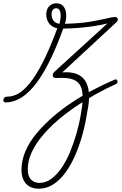

<svg xmlns="http://www.w3.org/2000/svg" viewBox="-181 -603 741 1162"><path d="M-148 17Q-155 17 -158.5 11.5Q-162 6 -160.5 -0.5Q-159 -7 -153.5 -12.5Q-148 -18 -137 -18Q-104 -18 -71 -36Q-38 -54 -0.5 -100Q37 -146 79 -228Q121 -310 169 -440L205 -439Q156 -303 109.5 -214Q63 -125 18.5 -74.5Q-26 -24 -67.5 -3.5Q-109 17 -148 17ZM53 539Q20 539 -3.5 525Q-27 511 -39 485.5Q-51 460 -51 427Q-51 417 -45.5 411.5Q-40 406 -32 405.5Q-24 405 -18.5 409Q-13 413 -13 422Q-13 463 6.5 483.5Q26 504 58 504Q96 504 130 479Q164 454 192.5 412Q221 370 243.5 315.5Q266 261 283 201Q300 141 309 83Q317 40 319 7.5Q321 -25 316.5 -50Q312 -75 301 -91.5Q290 -108 271 -117.5Q252 -127 225.5 -130Q199 -133 162 -131Q149 -130 143 -135.5Q137 -141 138 -150.5Q139 -160 150 -170L469 -461Q437 -453 394 -446Q351 -439 298.5 -434.5Q246 -430 188 -430Q159 -430 138.5 -442Q118 -454 108.5 -474Q99 -494 99 -514Q99 -547 116.5 -565Q134 -583 159 -583Q189 -583 203.5 -564Q218 -545 219.5 -516.5Q221 -488 212 -459Q299 -461 360 -471Q421 -481 460 -490.5Q499 -500 517 -500Q528 -500 531.5 -489.5Q535 -479 523 -468L196 -165Q249 -169 284 -155Q319 -141 337 -110.5Q355 -80 357.5 -33.5Q360 13 347 75Q337 142 319 208Q301 274 275.5 333.5Q250 393 216.5 439.5Q183 486 142 512.5Q101 539 53 539ZM179 -459Q185 -480 186 -502Q187 -524 181 -538.5Q175 -553 159 -553Q146 -553 138.5 -543.5Q131 -534 131 -515Q131 -494 143 -478Q155 -462 179 -459ZM-51 426Q-51 368 -27 312Q-3 256 40.5 204Q84 152 140 103.5Q196 55 259.5 13.5Q323 -28 388.5 -62Q454 -96 515 -122Q521 -124 525 -120.5Q529 -117 530 -112.5Q531 -108 529.5 -102.5Q528 -97 522 -95Q464 -69 402.5 -35Q341 -1 281 39.5Q221 80 168 125.5Q115 171 74 220.5Q33 270 10 320.5Q-13 371 -13 422Q-13 433 -18.5 438.5Q-24 444 -32 444Q-40 444 -45.5 439.5Q-51 435 -51 426Z"/></svg>

Font: Playwrite CO Thin
Style: Regular
Weight: 250
Version: Version 1.002